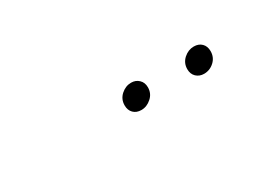

<svg xmlns="http://www.w3.org/2000/svg" viewBox="-14 -772 365 256"><g transform="rotate(-30 168.0 -644.0)"><path d="M164.5 -624.5Q173 -624.5 180 -630.8Q187 -637 187 -646.5Q187 -654 182.2 -658.5Q177.5 -663 170.5 -663Q162 -663 155 -656.8Q148 -650.5 148 -641Q148 -633.5 152.5 -629Q157 -624.5 164.5 -624.5ZM261 -624.5Q270 -624.5 276.8 -630.8Q283.5 -637 283.5 -646.5Q283.5 -654 279 -658.5Q274.5 -663 267 -663Q258.5 -663 251.5 -656.8Q244.5 -650.5 244.5 -641Q244.5 -633.5 249.2 -629Q254 -624.5 261 -624.5Z"/></g></svg>

Font: Anybody Thin
Style: Italic
Weight: 100
Italic angle: -10°
Designer: Tyler Finck
Foundry: Etcetera Type Company
Version: Version 1.114;gftools[0.9.25]